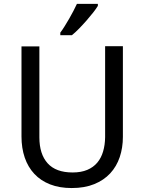

<svg xmlns="http://www.w3.org/2000/svg" viewBox="-20 -951 738 981"><path d="M607.9 -714.8V-252Q607.9 -196.3 591.8 -148.4Q575.7 -100.6 543.2 -65.4Q510.7 -30.3 461.7 -10.3Q412.6 9.8 346.2 9.8Q283.7 9.8 235.8 -9Q188 -27.8 155.5 -62.5Q123 -97.2 106.4 -145.8Q89.8 -194.3 89.8 -253.9V-713.9H181.2V-249Q181.2 -163.6 223.4 -116.7Q265.6 -69.8 351.1 -69.8Q394.5 -69.8 425.8 -83Q457 -96.2 477.1 -120.1Q497.1 -144 506.8 -177.2Q516.6 -210.4 517.1 -250V-714.8ZM288.1 -784.2Q298.8 -798.3 310.3 -816.9Q321.8 -835.4 333.3 -855.2Q344.7 -875 355 -894.8Q365.2 -914.6 373 -931.2H480V-920.9Q472.2 -907.7 456.8 -887.9Q441.4 -868.2 422.6 -846.7Q403.8 -825.2 384 -804.9Q364.3 -784.7 347.2 -771H288.1Z"/></svg>

Font: Droid Sans
Style: Regular
Weight: 400
Foundry: Ascender Corporation
Version: Version 1.00 build 114